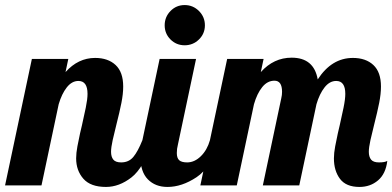

<svg xmlns="http://www.w3.org/2000/svg" viewBox="-58 -733 1551 759"><path d="M243 -107Q243 -128 248 -154.5Q253 -181 258.5 -206Q264 -231 266 -238Q274 -273 281 -307Q288 -341 288 -362Q288 -413 252 -413Q226 -413 206 -387.5Q186 -362 174 -321L106 0H-38L68 -500H212L201 -448Q251 -504 318 -504Q369 -504 399 -476Q429 -448 429 -391Q429 -362 422 -326.5Q415 -291 402 -240Q394 -209 387.5 -179.5Q381 -150 381 -133Q381 -113 390 -102Q399 -91 421 -91Q451 -91 469 -112.5Q487 -134 505 -179H547Q510 -69 461.5 -31.5Q413 6 361 6Q300 6 271.5 -26.5Q243 -59 243 -107Z M593 -633Q593 -666 616 -689.5Q639 -713 672 -713Q705 -713 728.5 -689.5Q752 -666 752 -633Q752 -600 728.5 -577Q705 -554 672 -554Q639 -554 616 -577Q593 -600 593 -633ZM497 -114Q497 -139 505 -179L573 -500H717L645 -160Q641 -145 641 -128Q641 -108 650.5 -99.5Q660 -91 682 -91Q711 -91 736 -115.5Q761 -140 772 -179H814Q777 -71 719 -32.5Q661 6 604 6Q556 6 526.5 -24Q497 -54 497 -114Z M1262 -107Q1262 -128 1267 -154.5Q1272 -181 1277.5 -206Q1283 -231 1285 -238Q1293 -273 1300 -307Q1307 -341 1307 -362Q1307 -413 1271 -413Q1245 -413 1225 -387.5Q1205 -362 1193 -321L1125 0H981L1054 -345Q1057 -357 1057 -370Q1057 -414 1027 -414Q999 -414 978.5 -388.5Q958 -363 946 -321L878 0H734L840 -500H984L973 -448Q1024 -505 1095 -505Q1183 -505 1198 -419Q1253 -504 1337 -504Q1388 -504 1418 -476Q1448 -448 1448 -391Q1448 -362 1441 -326.5Q1434 -291 1421 -240Q1413 -209 1406.5 -179.5Q1400 -150 1400 -133Q1400 -113 1409 -102Q1418 -91 1440 -91Q1464 -91 1473 -97Q1467 -46 1436.5 -20Q1406 6 1363 6Q1310 6 1286 -26Q1262 -58 1262 -107Z"/></svg>

Font: Lobster
Style: Regular
Weight: 400
Designer: Impallari Type
Foundry: Impallari Type
Version: Version 2.100